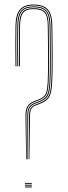

<svg xmlns="http://www.w3.org/2000/svg" viewBox="-20 -825 299 845"><path d="M106.2 -124 108.2 -319Q108.5 -337.5 114.9 -348.4Q121.2 -359.2 135.8 -364.8L151.8 -370.8Q174.8 -379.5 186.4 -391.6Q198 -403.8 202.2 -429.8Q206.5 -455.8 207.2 -506Q207.8 -543.5 207.6 -577.4Q207.5 -611.2 207.1 -644.4Q206.8 -677.5 206.2 -713Q205.5 -760.5 187.2 -780.8Q169 -801 127.2 -801Q88 -801 70.6 -780.1Q53.2 -759.2 52.2 -712Q51.5 -674.5 51.5 -628.5Q51.5 -582.5 52.2 -533H48.2Q47.5 -582.2 47.6 -628.4Q47.8 -674.5 48.2 -712Q49 -761.5 67.9 -783.2Q86.8 -805 127.2 -805Q156.2 -805 174.4 -795.8Q192.5 -786.5 201.1 -766.2Q209.8 -746 210.2 -713Q210.8 -677.5 211.1 -644.4Q211.5 -611.2 211.6 -577.4Q211.8 -543.5 211.2 -506Q210.5 -455.2 206.1 -428.5Q201.8 -401.8 189.6 -388.9Q177.5 -376 153.2 -367L137.2 -361Q124 -356 118.2 -346.4Q112.5 -336.8 112.2 -319L109.2 -124ZM95.2 -124 92.2 -319Q92 -335 96.1 -346.8Q100.2 -358.5 108.9 -366.8Q117.5 -375 130.2 -379.8L146.2 -385.8Q165.5 -393 174.9 -402.8Q184.2 -412.5 187.5 -435.8Q190.8 -459 191.2 -506.2Q191.8 -543.8 191.6 -577.4Q191.5 -611 191.1 -644.1Q190.8 -677.2 190.2 -712.8Q189.8 -754 176 -769.5Q162.2 -785 127.2 -785Q95.2 -785 82.1 -768.9Q69 -752.8 68.2 -711.8Q67.5 -674.8 67.5 -628.9Q67.5 -583 68.2 -533H64.2Q63.5 -583 63.6 -628.9Q63.8 -674.8 64.2 -711.8Q64.8 -754.5 79 -771.8Q93.2 -789 127.2 -789Q164 -789 178.8 -772.4Q193.5 -755.8 194.2 -712.8Q194.8 -677.2 195.1 -644.1Q195.5 -611 195.6 -577.4Q195.8 -543.8 195.2 -506.2Q194.8 -458.2 191.2 -434.4Q187.8 -410.5 177.8 -400.1Q167.8 -389.8 147.5 -382L131.8 -376Q119.8 -371.5 111.8 -363.9Q103.8 -356.2 100 -345.1Q96.2 -334 96.2 -319L98 -124ZM100.8 -124 100.2 -319Q100.2 -340.2 108.2 -353.1Q116.2 -366 133 -372.2L149 -378.2Q170.2 -386.2 180.6 -397.2Q191 -408.2 194.8 -432.9Q198.5 -457.5 199.2 -506.2Q199.8 -543.8 199.6 -577.4Q199.5 -611 199.1 -644.1Q198.8 -677.2 198.2 -712.8Q197.5 -757.5 181.8 -775.2Q166 -793 127.2 -793Q91.5 -793 76.2 -774.6Q61 -756.2 60.2 -711.8Q59.5 -674.5 59.5 -628.5Q59.5 -582.5 60.2 -533H56.2Q55.5 -582.5 55.6 -628.5Q55.8 -674.5 56.2 -711.8Q56.8 -758 73.2 -777.5Q89.8 -797 127.2 -797Q167.5 -797 184.5 -778.1Q201.5 -759.2 202.2 -713Q202.8 -677.5 203.1 -644.4Q203.5 -611.2 203.6 -577.4Q203.8 -543.5 203.2 -506Q202.5 -456.8 198.6 -431.4Q194.8 -406 183.8 -394.5Q172.8 -383 150.5 -374.5L134.5 -368.5Q118.8 -362.8 111.5 -350.9Q104.2 -339 104.2 -319L103.5 -124ZM90 0V-4H120V0ZM90 -16V-20H120V-16ZM90 -8V-12H120V-8Z"/></svg>

Font: Big Shoulders Inline Display SC Thin
Style: Regular
Weight: 100
Designer: Patric King
Foundry: XO Type Co
Version: Version 2.002